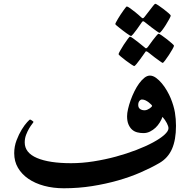

<svg xmlns="http://www.w3.org/2000/svg" viewBox="-20 -1011 1024 1035"><path d="M928.7 -332.5Q928.7 -257.3 907.2 -208.3Q885.7 -159.2 839.4 -132.3Q794.9 -106.4 738.5 -81.8Q682.1 -57.1 616.2 -38.3Q550.3 -19.5 476.6 -7.8Q402.8 3.9 323.7 3.9Q267.1 3.9 218 -9.3Q168.9 -22.5 133.1 -47.1Q97.2 -71.8 76.9 -106.4Q56.6 -141.1 56.6 -185.1Q56.6 -221.7 69.3 -254.9Q82 -288.1 97.4 -313Q112.8 -337.9 126.2 -352.3Q139.6 -366.7 141.6 -366.7Q143.1 -366.7 146.2 -365Q149.4 -363.3 152.6 -361.1Q155.8 -358.9 158.2 -356.7Q160.6 -354.5 160.6 -354Q160.6 -352.1 153.1 -342.5Q145.5 -333 137 -318.6Q128.4 -304.2 120.8 -284.7Q113.3 -265.1 113.3 -243.2Q113.3 -187.5 179.2 -159.4Q245.1 -131.3 363.3 -131.3Q422.4 -131.3 484.4 -141.1Q546.4 -150.9 604.7 -166.7Q663.1 -182.6 714.6 -202.4Q766.1 -222.2 804.9 -243.2Q843.8 -264.2 866 -284.2Q888.2 -304.2 888.2 -319.8Q888.2 -330.1 879.4 -347.2Q870.6 -364.3 856 -380.9Q850.6 -366.2 841.1 -350.6Q831.5 -335 818.4 -322.5Q805.2 -310.1 788.6 -301.8Q772 -293.5 753.4 -293.5Q735.8 -293.5 719.7 -297.6Q703.6 -301.8 691.9 -312.3Q680.2 -322.8 672.6 -340.3Q665 -357.9 665 -384.3Q665 -400.9 670.2 -423.3Q675.3 -445.8 684.1 -470.5Q692.9 -495.1 704.6 -518.8Q716.3 -542.5 730 -561.3Q743.7 -580.1 758.5 -591.8Q773.4 -603.5 788.1 -603.5Q804.2 -603.5 820.8 -591.6Q837.4 -579.6 852.5 -561.5Q867.7 -543.5 880.1 -521.7Q892.6 -500 900.4 -481Q917 -439.9 922.9 -405Q928.7 -370.1 928.7 -332.5ZM745.1 -474.6Q737.8 -474.6 731.4 -466.6Q725.1 -458.5 725.1 -445.3Q725.1 -430.7 734.9 -423.6Q744.6 -416.5 759.3 -416.5Q767.1 -416.5 774.2 -419.7Q781.2 -422.9 787.1 -426.8Q793 -430.7 796.4 -434.6Q799.8 -438.5 799.8 -440.4Q799.8 -442.4 794.7 -447.8Q789.6 -453.1 781.7 -459.2Q773.9 -465.3 764.4 -470Q754.9 -474.6 745.1 -474.6ZM816.9 -990.7Q820.8 -990.7 834.2 -981.7Q847.7 -972.7 862.5 -961.4Q877.4 -950.2 888.9 -939.9Q900.4 -929.7 900.4 -926.8Q900.4 -922.9 892.3 -908Q884.3 -893.1 873.8 -876.5Q863.3 -859.9 853.3 -846.9Q843.3 -834 839.4 -834Q837.4 -834 824.5 -843Q811.5 -852.1 796.9 -863.3Q780.3 -876 758.8 -893.1Q753.4 -897 750.5 -896.5Q749 -896.5 744.6 -891.1Q730 -870.6 718.3 -853.5Q708 -839.4 698.7 -828.1Q689.5 -816.9 686 -816.9Q684.6 -816.9 678 -821Q671.4 -825.2 661.6 -832Q651.9 -838.9 641.6 -846.9Q631.3 -855 622.3 -862.1Q613.3 -869.1 607.4 -874.3Q601.6 -879.4 601.6 -881.3Q601.6 -883.8 605.7 -891.6Q609.9 -899.4 616 -909.9Q622.1 -920.4 629.9 -932.1Q637.7 -943.8 644.5 -953.4Q651.4 -962.9 656.5 -969.5Q661.6 -976.1 663.6 -976.1Q668 -976.1 681.2 -966.8Q694.3 -957.5 708 -946.3Q724.1 -933.6 742.7 -916.5Q747.1 -912.6 750.5 -912.6Q752.9 -912.6 758.8 -919.4Q774.4 -939 786.1 -954.6Q796.4 -968.3 805.4 -979.5Q814.5 -990.7 816.9 -990.7ZM834.5 -829.1Q838.4 -829.1 851.8 -820.1Q865.2 -811 880.1 -799.3Q895 -787.6 906.5 -777.3Q918 -767.1 918 -764.6Q918 -760.7 909.7 -745.8Q901.4 -731 890.6 -714.6Q879.9 -698.2 869.9 -685.1Q859.9 -671.9 856.9 -671.9Q855 -671.9 842 -681.2Q829.1 -690.4 814.5 -701.2Q797.9 -713.9 776.4 -731Q771 -734.4 767.1 -734.4Q765.6 -734.4 764.9 -732.7Q764.2 -731 762.2 -729Q747.6 -708.5 735.8 -691.9Q725.6 -677.7 716.1 -666.3Q706.5 -654.8 703.6 -654.8Q701.2 -654.8 687.5 -663.8Q673.8 -672.9 658.7 -684.3Q643.6 -695.8 631.3 -706.1Q619.1 -716.3 619.1 -718.8Q619.1 -722.7 627.7 -737.8Q636.2 -752.9 647.2 -770Q658.2 -787.1 668.2 -800.3Q678.2 -813.5 680.2 -813.5Q684.6 -813.5 697.5 -804.2Q710.4 -794.9 724.6 -783.7Q741.2 -771 760.3 -754.9Q764.6 -750.5 767.1 -750.5Q770.5 -750.5 776.4 -756.8Q791 -776.9 802.7 -793Q813 -806.6 822.5 -817.9Q832 -829.1 834.5 -829.1Z"/></svg>

Font: Accordance
Style: Bold-Italic
Weight: 700
Italic angle: -11°
Version: Version 1.2 (build January 31, 2020) Miklal Software Solutio